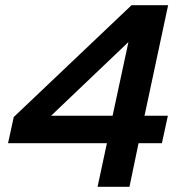

<svg xmlns="http://www.w3.org/2000/svg" viewBox="-20 -720 690 740"><path d="M628 -700 537 -274H627L604 -168H514L479 0H356L392 -168H11L33 -269L487 -700ZM177 -274H414L475 -558Z"/></svg>

Font: Rosa Sans SemiBold
Style: Italic
Weight: 600
Italic angle: -12°
Designer: Pentagram / MCKL
Foundry: Pentagram / MCKL
Version: Version 1.005;September 16, 2019;FontCreator 11.5.0.2425 64-